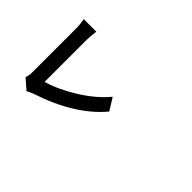

<svg xmlns="http://www.w3.org/2000/svg" viewBox="-92 -1201 1684 1684"><g transform="rotate(45 750.0 -359.0)"><path d="M289.1 42 195.3 -40Q208 -67.4 208 -105.5V-647.5Q208 -708 197.3 -759.8H353.5Q343.8 -696.3 343.8 -647.5V-127.9Q473.6 -165 620.1 -255.9Q766.6 -346.7 858.4 -458L928.7 -344.7Q734.4 -112.3 348.6 14.6Q314.5 27.3 289.1 42Z"/></g></svg>

Font: Bpmf Zihi Sans Bold
Style: Bold
Weight: 700
Foundry: But Ko
Version: Version 1.320